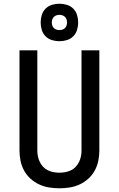

<svg xmlns="http://www.w3.org/2000/svg" viewBox="-20 -1006 640 1034"><path d="M300 8Q272 8 244 3.5Q216 -1 190.5 -13Q165 -25 144 -44Q123 -63 109.5 -88Q96 -113 90.5 -140.5Q85 -168 85 -196V-735H181V-196Q181 -180 184 -164.5Q187 -149 194 -134.5Q201 -120 212 -108Q223 -96 237.5 -89Q252 -82 268 -79Q284 -76 300 -76Q316 -76 332 -79Q348 -82 362.5 -89Q377 -96 388 -108Q399 -120 406 -134.5Q413 -149 416 -164.5Q419 -180 419 -196V-735H515V-196Q515 -168 509.5 -140.5Q504 -113 490.5 -88Q477 -63 456 -44Q435 -25 409.5 -13Q384 -1 356 3.5Q328 8 300 8ZM300 -784Q280 -784 260 -790Q240 -796 225.5 -810.5Q211 -825 205 -845Q199 -865 199 -885Q199 -905 205 -925Q211 -945 225.5 -959.5Q240 -974 260 -980Q280 -986 300 -986Q320 -986 340 -980Q360 -974 374.5 -959.5Q389 -945 395 -925Q401 -905 401 -885Q401 -865 395 -845Q389 -825 374.5 -810.5Q360 -796 340 -790Q320 -784 300 -784ZM300 -844Q308 -844 316 -846.5Q324 -849 330 -855Q336 -861 338.5 -869Q341 -877 341 -885Q341 -893 338.5 -901Q336 -909 330 -915Q324 -921 316 -923.5Q308 -926 300 -926Q292 -926 284 -923.5Q276 -921 270 -915Q264 -909 261.5 -901Q259 -893 259 -885Q259 -877 261.5 -869Q264 -861 270 -855Q276 -849 284 -846.5Q292 -844 300 -844Z"/></svg>

Font: Zed Mono Medium Extended
Style: Regular
Weight: 500
Width: 7
Monospace: yes
Designer: Belleve Invis
Foundry: Belleve Invis
Version: Version 1.0.0; ttfautohint (v1.8.4)